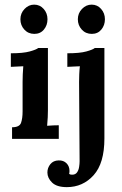

<svg xmlns="http://www.w3.org/2000/svg" viewBox="-20 -585 512 809"><path d="M30.8 -48.8Q62 -48.8 68.6 -67.3Q75.2 -85.8 75.2 -115.5V-240.2Q75.2 -254.1 75.9 -271.5Q76.6 -289 78.1 -305.8Q66.4 -305.1 49.9 -304.5Q33.4 -304 25.7 -303.3V-360.5Q77.4 -360.5 105.2 -368.2Q133.1 -375.9 141.2 -382.8H181.9V-121Q181.9 -110.4 181.2 -91.1Q180.4 -71.9 178.6 -55Q190.3 -56.1 205 -56.7Q219.7 -57.2 227.7 -57.2V0H30.8ZM124.7 -442.2Q99 -442.2 82.5 -460.4Q66 -478.5 66 -503.9Q66 -529.2 83.4 -547.3Q100.8 -565.5 123.9 -565.5Q148.1 -565.5 164.1 -547.3Q180.1 -529.2 180.1 -503.9Q180.1 -478.5 165 -460.4Q150 -442.2 124.7 -442.2ZM261.5 203.5Q219.3 203.5 199.5 184.3Q179.7 165 179.7 141.9Q179.7 122.1 192.2 106.7Q204.6 91.3 227 90.9Q247.5 90.2 260.2 102.9Q272.8 115.5 272.8 135.3Q272.8 137.9 272.5 141.2Q272.1 144.5 271.4 147.8Q275.4 151.1 283.8 151.1Q297.8 151.1 304.5 141.5Q311.3 132 313.3 118.6Q315.4 105.2 315.4 94.6L313.2 -240.2Q313.2 -254.1 313.9 -271.5Q314.6 -289 316.5 -305.8Q304.7 -305.1 288.2 -304.5Q271.7 -304 263.7 -303.3V-360.5Q316.1 -360.5 343.8 -368.2Q371.5 -375.9 379.5 -382.8H419.9V-1.5Q419.9 102.7 374.6 153.1Q329.3 203.5 261.5 203.5ZM366.7 -442.2Q341 -442.2 324.5 -460.4Q308 -478.5 308 -503.9Q308 -529.2 325.4 -547.3Q342.9 -565.5 366 -565.5Q390.2 -565.5 406.1 -547.3Q422.1 -529.2 422.1 -503.9Q422.1 -478.5 407 -460.4Q392 -442.2 366.7 -442.2Z"/></svg>

Font: Parastoo
Style: Regular
Weight: 400
Foundry: Saber Rastikerdar (saber.rastikerdar@gmail.com)
Version: Version 3.000